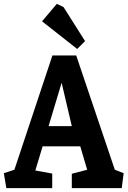

<svg xmlns="http://www.w3.org/2000/svg" viewBox="-25 -980 666 1000"><path d="M8 0 -5 -78 50 -96 248 -691H372L573 -96L619 -78L609 0H349V-75L429 -96L393 -218H197L159 -92L247 -76V0ZM228 -323H349L296 -549ZM377 -725 194 -869 271 -960 306 -943 418 -766Z"/></svg>

Font: Kreon Light
Style: Bold
Weight: 700
Version: Version 2.002